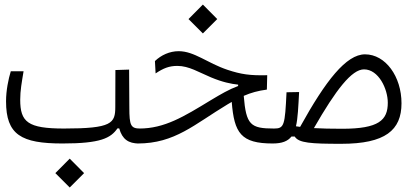

<svg xmlns="http://www.w3.org/2000/svg" viewBox="-20 -622 1798 835"><path d="M252 2C418 2 461.4 -21.5 490.7 -63.5H498.5C511.7 -16.1 539.1 2 584 2C599.1 2 610.4 -7.8 610.4 -34.7C610.4 -54.7 604.5 -63 589.8 -63C548.8 -63 542.5 -76.2 542.5 -153.8L541.5 -319.3L481.9 -317.4L481.4 -157.2C481.4 -85.9 466.8 -63 258.3 -63C100.6 -63 67.9 -91.3 67.9 -188.5C67.9 -228.5 74.7 -264.6 82.5 -312H26.9C16.6 -278.3 6.3 -228.5 6.3 -181.6C6.3 -35.6 72.3 2 252 2ZM283.2 193.4 345.7 130.9 283.2 67.9 220.7 130.9Z M1166 2C1189.5 2 1205.1 -5.9 1205.1 -36.1C1205.1 -57.6 1196.3 -63 1171.9 -63C1069.3 -63 1050.3 -78.6 1040 -205.1C1071.3 -218.8 1103 -227.5 1140.6 -232.4L1142.1 -294.9C1066.9 -293 1028.3 -298.8 969.2 -318.4C880.9 -348.1 825.2 -399.4 756.8 -399.4C717.8 -399.4 680.7 -382.3 653.8 -356.4L656.7 -302.7C690.4 -325.2 715.3 -335.4 751.5 -335.4C801.8 -335.4 845.7 -307.1 897.5 -285.6C948.7 -264.2 984.9 -257.3 1015.6 -253.9V-248C975.1 -232.9 940.4 -212.4 895.5 -185.5C779.3 -114.7 695.3 -63 585.9 -63C564 -63 551.8 -52.7 551.8 -31.2C551.8 -7.3 563 2 578.6 2C740.7 2 824.2 -80.6 970.2 -168.5C976.1 -171.9 981.9 -175.3 987.8 -178.7C998.5 -43.5 1027.8 2 1166 2ZM862.3 -476.6 924.8 -539.1 862.3 -602.1 799.8 -539.1Z M1463.9 3.4C1655.8 3.4 1726.1 -55.7 1726.1 -172.9C1726.1 -289.1 1656.7 -385.7 1567.4 -385.7C1485.8 -385.7 1396.5 -271.5 1285.2 -70.3C1278.8 -70.8 1272.5 -71.8 1267.1 -72.8C1275.4 -107.9 1277.3 -157.2 1280.8 -221.7L1226.1 -220.7C1219.2 -76.7 1216.3 -63 1171.9 -63L1166 2C1206.5 2 1231.4 -7.8 1247.6 -28.3H1261.7C1278.8 0 1332.5 3.4 1463.9 3.4ZM1345.2 -64.9C1441.4 -232.4 1509.8 -320.3 1563 -320.3C1626.5 -320.3 1666.5 -235.4 1666.5 -175.3C1666.5 -99.6 1627.9 -62 1467.8 -62C1417.5 -62 1377.9 -63 1345.2 -64.9Z"/></svg>

Font: Cascadia Mono NF Light
Style: Regular
Weight: 300
Monospace: yes
Designer: Aaron Bell
Foundry: Saja Typeworks
Version: Version 2404.023